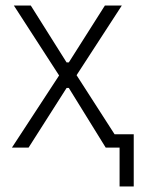

<svg xmlns="http://www.w3.org/2000/svg" viewBox="-20 -532 507 692"><path d="M411 140V0H361L228 -215H220L83 0H23L193 -260L30 -512H91L220 -307H228L358 -512H419L256 -261L393 -48H462V140Z"/></svg>

Font: IBM Plex Sans Condensed Light
Style: Regular
Weight: 300
Width: 3
Designer: Mike Abbink, Paul van der Laan, Pieter van Rosmalen
Foundry: Bold Monday
Version: Version 3.201